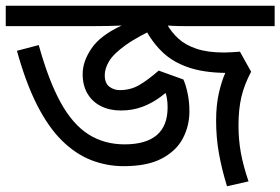

<svg xmlns="http://www.w3.org/2000/svg" viewBox="-30 -642 977 669"><path d="M401 -63Q342 -63 288 -84Q234 -105 186.5 -151.5Q139 -198 99.5 -275.5Q60 -353 29 -465L105 -485Q139 -362 181 -285.5Q223 -209 278 -174Q333 -139 404 -139Q478 -139 516 -171Q554 -203 554 -268Q554 -299 546 -321Q538 -343 530 -358H590Q562 -329 531.5 -306Q501 -283 466.5 -270Q432 -257 391 -257Q352 -257 322 -272Q292 -287 275 -315.5Q258 -344 258 -384Q258 -428 289 -473.5Q320 -519 394 -553Q374 -552 348.5 -551.5Q323 -551 298 -551H-10V-622H927V-551H614Q590 -551 571 -552Q552 -553 535 -554Q451 -516 408 -485Q365 -454 350 -428.5Q335 -403 335 -380Q335 -352 351 -340Q367 -328 387 -328Q425 -328 455 -345.5Q485 -363 523 -396L609 -365Q618 -345 624 -315.5Q630 -286 630 -254Q630 -204 607.5 -160.5Q585 -117 534.5 -90Q484 -63 401 -63ZM801 -205Q801 -156 809 -111Q817 -66 836 -10L761 7Q743 -51 733 -106.5Q723 -162 723 -222Q723 -275 732.5 -317Q742 -359 755 -388Q679 -389 625.5 -407.5Q572 -426 536 -460.5Q500 -495 475 -543L551 -559Q567 -530 591.5 -507.5Q616 -485 655 -472Q694 -459 751 -459Q765 -459 778 -460Q791 -461 806 -462L845 -392Q821 -347 811 -304Q801 -261 801 -205Z"/></svg>

Font: ubangla25
Style: Book
Weight: 400
Designer: Jelle Bosma - Monotype Design Team
Foundry: Monotype Imaging Inc.
Version: Version 2.003